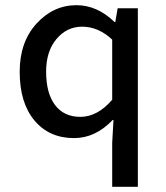

<svg xmlns="http://www.w3.org/2000/svg" viewBox="-20 -521 640 741"><path d="M413 200V30L418 -58H415Q348 12 266 12Q170 12 113 -56Q56 -124 56 -244Q56 -359 121 -430Q186 -501 275 -501Q355 -501 422 -436H425L434 -489H512V200ZM290 -70Q356 -70 413 -136V-368Q360 -418 297 -418Q238 -418 198 -370.5Q158 -323 158 -245Q158 -161 192.5 -115.5Q227 -70 290 -70Z"/></svg>

Font: TypoPRO Source Code Pro
Style: Regular
Weight: 500
Monospace: yes
Designer: Paul D. Hunt, Teo Tuominen
Foundry: Adobe Systems Incorporated
Version: Version 2.010;PS 1.0;hotconv 1.0.84;makeotf.lib2.5.63406